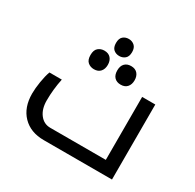

<svg xmlns="http://www.w3.org/2000/svg" viewBox="-157 -902 1093 1075"><g transform="rotate(30 389.0 -364.5)"><path d="M252 0Q166 0 115.5 -52Q65 -104 65 -194Q65 -227 72 -270.5Q79 -314 90 -344H170Q155 -272 155 -201Q155 -146 181 -112Q207 -78 249 -78H608V-485H693V0ZM382 -619Q360 -619 345 -632Q330 -645 330 -674Q330 -703 345 -716Q360 -729 382 -729Q403 -729 418.5 -715.5Q434 -702 434 -674Q434 -645 418.5 -632Q403 -619 382 -619ZM296 -484Q273 -484 256.5 -498Q240 -512 240 -544Q240 -576 256.5 -590Q273 -604 296 -604Q323 -604 337.5 -587.5Q352 -571 352 -544Q352 -517 337.5 -500.5Q323 -484 296 -484ZM469 -484Q443 -484 428 -499.5Q413 -515 413 -544Q413 -573 428 -588.5Q443 -604 469 -604Q496 -604 510.5 -587.5Q525 -571 525 -544Q525 -517 510.5 -500.5Q496 -484 469 -484Z"/></g></svg>

Font: Noto Kufi Arabic
Style: Regular
Weight: 400
Designer: Monotype Design Team, David Williams, Khaled Hosny
Foundry: Google LLC
Version: Version 2.109; ttfautohint (v1.8.4.7-5d5b)